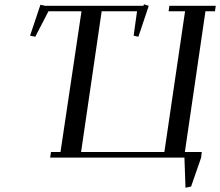

<svg xmlns="http://www.w3.org/2000/svg" viewBox="-20 -729 1018 888"><path d="M119.1 -564 167 -707 189 -702.1H643.1L646 -709L668 -702.1L620.1 -559.1L598.1 -564L613.8 -676.8H450.2L355 -25.9H740.2L835.9 -676.8H759.8L763.2 -702.1H978L974.1 -676.8H930.2L835 -25.9H913.1L910.2 0L863.8 133.8L837.9 139.2L833 0H211.9L215.8 -25.9H259.8L356.9 -676.8H204.1L143.1 -559.1Z"/></svg>

Font: Dehuti Alt
Style: Bold-Italic
Weight: 700
Version: Version 1.2